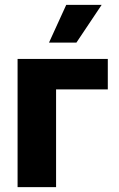

<svg xmlns="http://www.w3.org/2000/svg" viewBox="-20 -774 491 794"><path d="M425.8 -404.3H211.9V0H52.7V-530.3H425.8ZM253.9 -753.9H400.4L295.9 -597.7H182.6Z"/></svg>

Font: Pretendard Std ExtraBold
Style: Regular
Weight: 800
Designer: Base glyphs from Inter by Rasmus Andersson; Hangeul glyphs from Noto Sans CJK(Source Han Sans) by Jang Soo-young and Kan
Foundry: Kil Hyung-jin
Version: Version 1.309